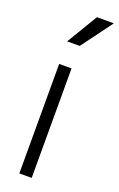

<svg xmlns="http://www.w3.org/2000/svg" viewBox="-154 -832 544 875"><g transform="rotate(20 118.5 -395.0)"><path d="M66 0H126V-531H66ZM65 -640H126L237 -790H155Z"/></g></svg>

Font: Mluvka Light
Style: Regular
Weight: 300
Designer: Modified by Jiří Krblich, Original typeface by Gumpita Rahayu
Foundry: Gumpita Rahayu & Jiří Krblich
Version: Version 2.000;Glyphs 3.1.1 (3134)